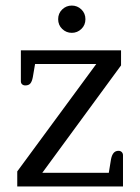

<svg xmlns="http://www.w3.org/2000/svg" viewBox="-20 -670 504 690"><path d="M189 -601Q189 -622 203.5 -636Q218 -650 238 -650Q258 -650 272.5 -636Q287 -622 287 -601Q287 -580 272.5 -566Q258 -552 238 -552Q218 -552 203.5 -566Q189 -580 189 -601ZM42 -54 326 -440H106L98 -393Q95 -377 89 -370Q83 -363 71 -363Q64 -363 59.5 -367Q55 -371 55 -378V-489H415V-435L132 -49H371L379 -98Q382 -113 388.5 -120.5Q395 -128 406 -128Q413 -128 417.5 -123.5Q422 -119 422 -112V0H42Z"/></svg>

Font: Maitree
Style: Regular
Weight: 400
Designer: CadsonDemak Team
Foundry: CadsonDemak
Version: Version 1.000